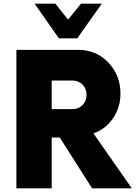

<svg xmlns="http://www.w3.org/2000/svg" viewBox="-20 -1020 734 1040"><path d="M398.8 -812.5H298.8L167.5 -1000H280L348.8 -913.8L418.8 -1000H531.2ZM486.2 -297.5 693.8 0H478.8L303.8 -275H260V0H68.8V-750H402.5Q501.2 -750 566.9 -681.2Q632.5 -612.5 632.5 -513.8Q632.5 -437.5 591.9 -378.8Q551.2 -320 486.2 -297.5ZM371.2 -428.8Q405 -428.8 426.9 -450.6Q448.8 -472.5 448.8 -506.2Q448.8 -540 426.9 -561.9Q405 -583.8 371.2 -583.8H260V-428.8Z"/></svg>

Font: Now Alt Black
Style: Regular
Weight: 900
Designer: Alfredo Marco Pradil
Foundry: Alfredo Marco Pradil
Version: Version 1.002;PS 001.002;hotconv 1.0.88;makeotf.lib2.5.64775